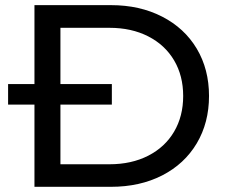

<svg xmlns="http://www.w3.org/2000/svg" viewBox="-20 -720 874 740"><path d="M11.2 -316.9V-396H411.1V-316.9ZM112.8 0V-700.2H407.7Q518.6 -700.2 604.7 -656Q690.9 -611.8 738.3 -532.5Q785.6 -453.1 785.6 -350.1Q785.6 -247.1 738.3 -167.5Q690.9 -87.9 605 -43.9Q519 0 407.7 0ZM212.9 -86.9H401.9Q486.8 -86.9 551.3 -119.9Q615.7 -152.8 650.9 -212.4Q686 -272 686 -350.1Q686 -428.2 650.9 -487.5Q615.7 -546.9 551.3 -579.8Q486.8 -612.8 401.9 -612.8H212.9Z"/></svg>

Font: Montserrat Medium
Style: Regular
Weight: 500
Designer: Julieta Ulanovsky
Foundry: Julieta Ulanovsky
Version: Version 7.200